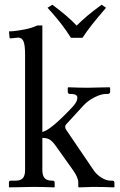

<svg xmlns="http://www.w3.org/2000/svg" viewBox="-20 -808 519 830"><path d="M286.6 -644.5Q249.5 -705.1 185.5 -774.4L206.1 -787.6Q272.5 -738.8 311.5 -697.3Q352.1 -738.8 419.4 -787.6L438.5 -774.4Q368.2 -693.8 336.4 -644.5ZM163.1 -211.9V-71.8Q163.1 -49.3 172.9 -38.1Q182.6 -26.9 206.1 -26.9H208Q216.3 -26.9 216.3 -18.6V0L214.4 2Q163.1 0 124 0L20.5 2L18.6 0V-18.6Q18.6 -26.9 26.4 -26.9H45.4Q69.3 -26.9 78.9 -38.1Q88.4 -49.3 88.4 -71.8V-572.8Q88.4 -614.3 81.3 -629.9Q74.2 -645.5 58.6 -645.5L26.4 -642.1Q21 -642.1 21 -647L19 -672.4Q44.4 -672.4 88.4 -681.2Q114.7 -686 141.1 -697.8H163.1V-237.3Q199.7 -245.6 294.4 -346.7Q314.5 -368.2 314.5 -385.7Q314.5 -401.9 285.2 -401.9H281.2Q277.8 -401.9 275.4 -404.5Q272.9 -407.2 272.9 -410.2V-428.7L275.9 -430.7Q323.7 -428.7 358.9 -428.7L452.1 -430.7L456.1 -428.7V-410.2Q456.1 -406.2 452.6 -404.1Q449.2 -401.9 445.3 -401.9H438Q417.5 -401.9 388.9 -387.5Q360.4 -373 342.3 -353.5L265.6 -270Q261.7 -265.1 261.7 -259.8Q261.7 -253.4 266.6 -246.1L384.3 -72.8Q397.9 -52.7 418.9 -39.8Q439.9 -26.9 459 -26.9H465.8Q474.6 -26.9 474.6 -18.6V0L472.7 2Q422.4 0 383.3 0L320.8 2L318.4 0V-19Q318.4 -40.5 295.4 -72.8L222.2 -175.8Q207 -197.3 194.8 -204.6Q182.6 -211.9 163.1 -211.9Z"/></svg>

Font: Libertinage
Style: l
Weight: 400
Designer: OSP
Foundry: OSP
Version: Version 1.0; 2008; OFL relea